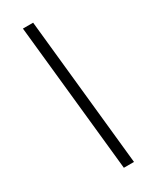

<svg xmlns="http://www.w3.org/2000/svg" viewBox="-222 -816 784 978"><g transform="rotate(-30 169.5 -326.5)"><path d="M194.3 109.4 103.5 -761.7H163.6L253.9 109.4Z"/></g></svg>

Font: Inter 17pt Light
Style: Italic
Weight: 300
Italic angle: -9.3988°
Version: Version 4.001;git-66647c0bb